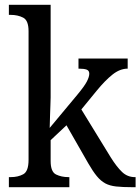

<svg xmlns="http://www.w3.org/2000/svg" viewBox="-20 -780 585 800"><path d="M17 0V-42H25Q55 -42 77 -54Q99 -66 99 -114V-650Q99 -695 76.5 -706.5Q54 -718 25 -718H17V-760H191V-374Q191 -361 190 -340Q189 -319 188.5 -298Q188 -277 187.5 -262.5Q187 -248 187 -247L302 -385Q332 -421 342 -440.5Q352 -460 352 -473Q352 -486 341 -490Q330 -494 307 -494V-536H512V-494Q480 -494 449 -469.5Q418 -445 382 -401L319 -324L441 -125Q466 -85 488.5 -63.5Q511 -42 542 -42H545V0H532Q491 0 464 -3Q437 -6 418.5 -16Q400 -26 383.5 -46Q367 -66 348 -99L257 -258L191 -196V-109Q191 -64 213.5 -53Q236 -42 265 -42H269V0Z"/></svg>

Font: Noto Serif SemiCondensed
Style: Regular
Weight: 400
Width: 4
Designer: Monotype Design Team
Foundry: Monotype Imaging Inc.
Version: Version 2.013